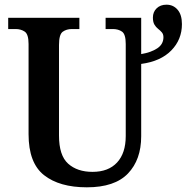

<svg xmlns="http://www.w3.org/2000/svg" viewBox="-20 -790 801 820"><path d="M351 10Q234 10 168 -42Q102 -94 102 -217V-602Q102 -644 85.5 -655Q69 -666 47 -666H15V-714H319V-666H287Q264 -666 248 -654.5Q232 -643 232 -598V-211Q232 -126 271 -91Q310 -56 375 -56Q443 -56 480 -96Q517 -136 517 -209V-602Q517 -644 501 -655Q485 -666 462 -666H431V-714H583V-559Q625 -566 651.5 -583.5Q678 -601 678 -631Q678 -644 671 -652Q664 -660 655 -667Q646 -674 639.5 -685Q633 -696 633 -715Q633 -739 649 -754.5Q665 -770 691 -770Q720 -770 738.5 -748.5Q757 -727 757 -687Q757 -621 711.5 -574.5Q666 -528 583 -517V-208Q583 -108 526.5 -49Q470 10 351 10Z"/></svg>

Font: Noto Serif SemiCondensed SemiBold
Style: Regular
Weight: 600
Width: 4
Designer: Monotype Design Team
Foundry: Monotype Imaging Inc.
Version: Version 2.013; ttfautohint (v1.8.4.7-5d5b)